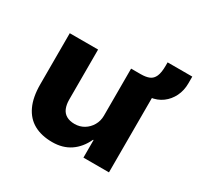

<svg xmlns="http://www.w3.org/2000/svg" viewBox="-138 -783 986 957"><g transform="rotate(30 355.0 -305.0)"><path d="M268 11Q206 11 162.5 -13Q119 -37 96 -86Q73 -135 73 -209V-503H236V-215Q236 -187 244.5 -166Q253 -145 272 -134Q291 -123 319 -123Q349 -123 373 -137.5Q397 -152 411.5 -177Q426 -202 426 -232V-503H589V0H442V-101H439Q414 -47 371 -18Q328 11 268 11ZM579 -426 481 -487V-503Q511 -503 530 -511Q549 -519 558.5 -540.5Q568 -562 568 -602V-621H710V-582Q710 -541 693.5 -507.5Q677 -474 648 -452.5Q619 -431 579 -426Z"/></g></svg>

Font: Nunito Sans 7pt ExtraBold
Style: Regular
Weight: 800
Designer: Vernon Adams
Foundry: Vernon Adams
Version: Version 3.101;gftools[0.9.27]